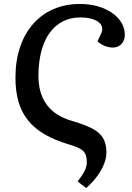

<svg xmlns="http://www.w3.org/2000/svg" viewBox="-20 -736 667 969"><path d="M415 213 372 180Q399 144 408.5 123.5Q418 103 418 83Q418 57 410.5 41Q403 25 383 14Q363 3 325 -8Q255 -29 204.5 -58.5Q154 -88 121.5 -128.5Q89 -169 73.5 -222Q58 -275 58 -344Q58 -429 81 -497.5Q104 -566 147 -615Q190 -664 250 -690Q310 -716 384 -716Q433 -716 474 -704Q515 -692 545.5 -671Q576 -650 593 -621.5Q610 -593 610 -560Q610 -532 593 -514Q576 -496 550 -496Q529 -496 508 -504.5Q487 -513 472 -528L489 -563Q492 -569 494 -576Q496 -583 496 -589Q496 -616 465.5 -632Q435 -648 385 -648Q336 -648 297 -628Q258 -608 230.5 -570Q203 -532 188.5 -477Q174 -422 174 -352Q174 -291 194 -245.5Q214 -200 252.5 -170Q291 -140 349 -124Q411 -106 448 -86Q485 -66 501 -37.5Q517 -9 517 32Q517 56 509.5 79.5Q502 103 488.5 126Q475 149 456.5 171Q438 193 415 213Z"/></svg>

Font: Literata Medium
Style: Italic
Weight: 500
Italic angle: -2°
Designer: Latin by Veronika Burian and Jose Scaglione. Greek by Irene Vlachou. Cyrillic by Vera Evstafieva
Foundry: TypeTogether
Version: Version 3.103;gftools[0.9.29]